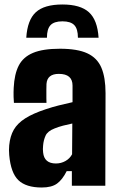

<svg xmlns="http://www.w3.org/2000/svg" viewBox="-20 -827 531 855"><path d="M166 8Q96 8 62 -24.5Q28 -57 21 -137Q20 -145 20 -159Q20 -173 21 -180Q25 -221 41.5 -249.5Q58 -278 92.5 -300Q127 -322 185 -341Q215 -351 241.5 -357.5Q268 -364 303 -372V-446Q303 -498 242 -498Q190 -498 187 -453Q187 -448 186.5 -428.5Q186 -409 186.5 -390.5Q187 -372 187 -369H42Q41 -375 40.5 -395.5Q40 -416 41 -436Q44 -497 63.5 -535Q83 -573 127 -591.5Q171 -610 247 -610Q325 -610 369 -589.5Q413 -569 431.5 -525.5Q450 -482 450 -412L449 0H300V-65H277Q258 -27 234 -9.5Q210 8 166 8ZM229 -99Q252 -99 271.5 -110Q291 -121 301 -140L302 -277Q282 -273 261 -267.5Q240 -262 223 -255Q192 -243 183 -223Q174 -203 172 -180Q171 -167 171 -163Q171 -159 172 -148Q177 -99 229 -99ZM97 -659H189Q189 -698 205 -715Q221 -732 258 -732Q295 -732 311 -715Q327 -698 327 -659H419Q414 -738 376 -772.5Q338 -807 258 -807Q177 -807 139.5 -772.5Q102 -738 97 -659Z"/></svg>

Font: Big Shoulders Text Black
Style: Regular
Weight: 900
Designer: Patric King
Foundry: XO Type Co
Version: Version 1.000; ttfautohint (v1.8.2)